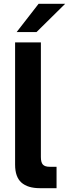

<svg xmlns="http://www.w3.org/2000/svg" viewBox="-20 -985 361 1005"><path d="M189 0Q125 0 92 -29.5Q59 -59 59 -123V-763H194V-163Q194 -135 204.5 -123.5Q215 -112 240 -112H276V0ZM171 -817H67L182 -965H321Z"/></svg>

Font: Open Sauce One
Style: Bold
Weight: 700
Designer: Alfredo Marco Pradil
Foundry: Creative Sauce Fz LLC
Version: Version 1.477